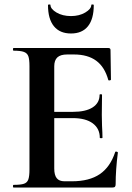

<svg xmlns="http://www.w3.org/2000/svg" viewBox="-20 -840 592 860"><path d="M41 -12Q73 -12 87.5 -17Q102 -22 107 -36.5Q112 -51 112 -81V-544Q112 -574 107 -588Q102 -602 87 -607.5Q72 -613 41 -613Q38 -613 38 -619Q38 -625 41 -625H465Q475 -625 475 -616L477 -483Q477 -481 471.5 -480Q466 -479 465 -482Q449 -540 411 -568Q373 -596 311 -596H281Q251 -596 237 -583Q223 -570 223 -543V-85Q223 -56 234 -42Q245 -28 269 -28H302Q380 -28 427 -60Q474 -92 496 -159Q496 -161 500 -161Q503 -161 505.5 -159.5Q508 -158 508 -157Q498 -79 498 -15Q498 -7 495 -3.5Q492 0 483 0H41Q38 0 38 -6Q38 -12 41 -12ZM305 -311H170V-339H306Q364 -339 395 -359Q426 -379 426 -415Q426 -418 431.5 -418Q437 -418 437 -415L436 -325L437 -277Q439 -243 439 -223Q439 -221 433 -221Q427 -221 427 -223Q427 -264 395.5 -287.5Q364 -311 305 -311ZM195 -817Q195 -820 200.5 -820Q206 -820 206 -818Q206 -800 233 -784Q260 -768 298 -768Q335 -768 362 -784Q389 -800 389 -818Q389 -820 394.5 -820Q400 -820 400 -817Q400 -755 374 -722.5Q348 -690 298 -690Q248 -690 221.5 -722.5Q195 -755 195 -817Z"/></svg>

Font: Cormorant Infant
Style: Bold
Weight: 700
Designer: Christian Thalmann (Catharsis Fonts)
Foundry: Catharsis Fonts
Version: Version 4.000